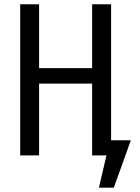

<svg xmlns="http://www.w3.org/2000/svg" viewBox="-20 -726 655 897"><path d="M499 -706.2V-70.8H591.3L511.8 150.8H442.1L477.4 0H410.3V-335.4H162.6V0H74.4V-706.2H162.6V-407.7H410.3V-706.2Z"/></svg>

Font: Fira Code Fixed
Style: Regular
Weight: 400
Monospace: yes
Designer: Carrois Corporate, Edenspiekermann AG, Nikita Prokopov
Foundry: Carrois Corporate, Edenspiekermann AG, Nikita Prokopov
Version: Version 5.002